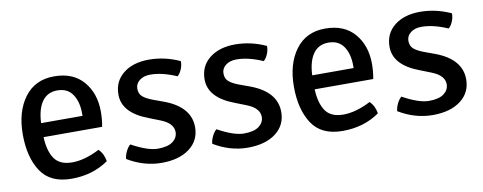

<svg xmlns="http://www.w3.org/2000/svg" viewBox="-51 -726 2414 959"><g transform="rotate(-10 1156.5 -246.5)"><path d="M443 -216H146Q149 -145 176 -106Q203 -67 266 -67Q329 -67 405 -106Q430 -82 436 -43Q356 13 248.5 13Q141 13 93.5 -59Q46 -131 46 -246.5Q46 -362 99.5 -434Q153 -506 249.5 -506Q346 -506 398 -445.5Q450 -385 450 -292Q450 -254 443 -216ZM146 -287H356V-300Q356 -359 330.5 -396.5Q305 -434 254 -434Q203 -434 176 -395.5Q149 -357 146 -287Z M533 -37Q534 -54 543.5 -74Q553 -94 566 -105Q648 -60 698.5 -60Q749 -60 774 -78.5Q799 -97 800 -126Q800 -172 735 -197L679 -219Q551 -267 551 -360Q551 -427 600.5 -466.5Q650 -506 730.5 -506Q811 -506 887 -471Q888 -452 879.5 -431Q871 -410 858 -399Q785 -431 725 -431Q691 -431 670 -414.5Q649 -398 649 -373Q649 -348 664.5 -333.5Q680 -319 714 -306L774 -284Q900 -235 900 -134Q900 -67 847.5 -27Q795 13 705.5 13Q616 13 533 -37Z M970 -37Q971 -54 980.5 -74Q990 -94 1003 -105Q1085 -60 1135.5 -60Q1186 -60 1211 -78.5Q1236 -97 1237 -126Q1237 -172 1172 -197L1116 -219Q988 -267 988 -360Q988 -427 1037.5 -466.5Q1087 -506 1167.5 -506Q1248 -506 1324 -471Q1325 -452 1316.5 -431Q1308 -410 1295 -399Q1222 -431 1162 -431Q1128 -431 1107 -414.5Q1086 -398 1086 -373Q1086 -348 1101.5 -333.5Q1117 -319 1151 -306L1211 -284Q1337 -235 1337 -134Q1337 -67 1284.5 -27Q1232 13 1142.5 13Q1053 13 970 -37Z M1818 -216H1521Q1524 -145 1551 -106Q1578 -67 1641 -67Q1704 -67 1780 -106Q1805 -82 1811 -43Q1731 13 1623.5 13Q1516 13 1468.5 -59Q1421 -131 1421 -246.5Q1421 -362 1474.5 -434Q1528 -506 1624.5 -506Q1721 -506 1773 -445.5Q1825 -385 1825 -292Q1825 -254 1818 -216ZM1521 -287H1731V-300Q1731 -359 1705.5 -396.5Q1680 -434 1629 -434Q1578 -434 1551 -395.5Q1524 -357 1521 -287Z M1908 -37Q1909 -54 1918.5 -74Q1928 -94 1941 -105Q2023 -60 2073.5 -60Q2124 -60 2149 -78.5Q2174 -97 2175 -126Q2175 -172 2110 -197L2054 -219Q1926 -267 1926 -360Q1926 -427 1975.5 -466.5Q2025 -506 2105.5 -506Q2186 -506 2262 -471Q2263 -452 2254.5 -431Q2246 -410 2233 -399Q2160 -431 2100 -431Q2066 -431 2045 -414.5Q2024 -398 2024 -373Q2024 -348 2039.5 -333.5Q2055 -319 2089 -306L2149 -284Q2275 -235 2275 -134Q2275 -67 2222.5 -27Q2170 13 2080.5 13Q1991 13 1908 -37Z"/></g></svg>

Font: Signika Negative
Style: Regular
Weight: 400
Designer: Anna Giedrys
Foundry: Anna Giedrys
Version: Version 1.001